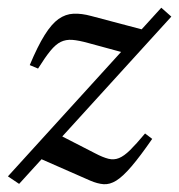

<svg xmlns="http://www.w3.org/2000/svg" viewBox="-30 -466 463 497"><path d="M-9.5 -9.5 387.5 -446 413.5 -423 19.5 10ZM68.5 -288.5 47 -297.5Q67.5 -346.5 85.5 -375.2Q103.5 -404 121.5 -416.8Q139.5 -429.5 160.2 -430.5Q181 -431.5 206.5 -424.5L361.5 -383.5L315 -323L199 -354.5Q174 -361.5 157.2 -362.8Q140.5 -364 127.2 -357.5Q114 -351 100.5 -334.5Q87 -318 68.5 -288.5ZM203.5 1.5 68 -58 121 -118 216.5 -69Q236.5 -58.5 250.8 -55Q265 -51.5 278 -56.8Q291 -62 306.8 -77.5Q322.5 -93 345.5 -120.5L364 -106.5Q332.5 -61 310.2 -35Q288 -9 271 1.5Q254 12 238 10.8Q222 9.5 203.5 1.5Z"/></svg>

Font: Newsreader 18pt
Style: Italic
Weight: 400
Italic angle: -17°
Version: Version 1.003